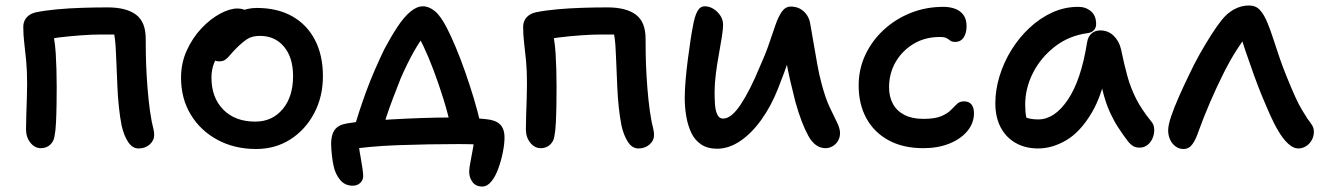

<svg xmlns="http://www.w3.org/2000/svg" viewBox="-20 -532 4830 701"><path d="M486 10Q463 10 447.5 -14Q432 -38 424 -74Q418 -104 414 -142Q410 -180 408.5 -219Q407 -258 405.5 -291.5Q404 -325 403 -346Q402 -372 399.5 -390.5Q397 -409 394 -426L418 -406H348Q317 -406 275.5 -403Q234 -400 193.5 -395Q153 -390 127 -383L165 -450Q180 -394 183.5 -337Q187 -280 187 -215Q187 -186 186.5 -151.5Q186 -117 184.5 -85.5Q183 -54 179 -34Q176 -15 162.5 -3Q149 9 129 9Q107 9 91 -11Q75 -31 75 -60Q75 -82 76 -111.5Q77 -141 78 -171.5Q79 -202 79 -227Q79 -275 75.5 -311Q72 -347 68.5 -376Q65 -405 65 -434Q65 -454 77 -468Q89 -482 111 -487Q145 -494 189 -498Q233 -502 281 -503.5Q329 -505 373 -505Q441 -505 476.5 -478.5Q512 -452 512 -391Q512 -372 512.5 -336Q513 -300 515.5 -256Q518 -212 522.5 -168.5Q527 -125 534 -88Q537 -75 540 -62Q543 -49 543 -40Q543 -19 526.5 -4.5Q510 10 486 10Z M915 12Q836 12 774 -21.5Q712 -55 676.5 -113.5Q641 -172 641 -248Q641 -302 662 -348Q683 -394 715.5 -428.5Q748 -463 783.5 -482Q819 -501 847 -501Q860 -501 870.5 -497Q881 -493 887 -485Q893 -477 893 -463Q893 -437 882.5 -417.5Q872 -398 840 -384Q811 -368 791.5 -347.5Q772 -327 762 -302.5Q752 -278 752 -249Q752 -176 795 -132Q838 -88 912 -88Q974 -88 1012 -133.5Q1050 -179 1050 -254Q1050 -322 1017 -361.5Q984 -401 929 -401Q900 -401 882 -389Q864 -377 844 -357Q829 -342 820 -331Q811 -320 802.5 -314Q794 -308 780 -308Q764 -308 754 -318.5Q744 -329 744 -356Q744 -380 759 -406Q774 -432 798.5 -454Q823 -476 854 -489.5Q885 -503 917 -503Q993 -503 1047 -472.5Q1101 -442 1130 -386Q1159 -330 1159 -254Q1159 -179 1127 -118.5Q1095 -58 1040 -23Q985 12 915 12Z M1272 -62Q1279 -86 1290.5 -121.5Q1302 -157 1317 -198Q1332 -239 1349.5 -279Q1367 -319 1383 -352Q1408 -399 1431.5 -434.5Q1455 -470 1478.5 -489.5Q1502 -509 1524 -509Q1546 -509 1567.5 -491.5Q1589 -474 1612 -429Q1626 -402 1643.5 -360.5Q1661 -319 1678 -270.5Q1695 -222 1710 -172.5Q1725 -123 1734 -80L1626 -68Q1616 -116 1599 -170.5Q1582 -225 1563 -275.5Q1544 -326 1526 -363.5Q1508 -401 1496 -415L1542 -418Q1516 -388 1491.5 -344.5Q1467 -301 1443 -246Q1428 -208 1414.5 -172.5Q1401 -137 1390.5 -105Q1380 -73 1373 -45ZM1741 149Q1717 149 1705 132.5Q1693 116 1693 95Q1693 82 1698 57.5Q1703 33 1708 3Q1713 -27 1713 -55L1775 -1Q1761 -2 1731.5 -4Q1702 -6 1655 -6Q1602 -6 1545.5 -5Q1489 -4 1433.5 -2Q1378 0 1330 4.5Q1282 9 1246 15L1288 -30Q1288 -17 1290.5 3Q1293 23 1297 44Q1301 65 1303.5 83.5Q1306 102 1306 111Q1306 126 1295 136Q1284 146 1268 146Q1239 146 1221.5 124.5Q1204 103 1198 74Q1194 56 1191.5 32.5Q1189 9 1189 -7Q1189 -25 1193.5 -40.5Q1198 -56 1210 -66.5Q1222 -77 1245 -81Q1271 -86 1313.5 -89.5Q1356 -93 1408.5 -96Q1461 -99 1517 -101Q1573 -103 1625 -103Q1651 -103 1685 -102Q1719 -101 1754 -97Q1789 -94 1805.5 -78Q1822 -62 1822 -30Q1822 -7 1816 23.5Q1810 54 1799.5 83Q1789 112 1774 130.5Q1759 149 1741 149Z M2311 10Q2288 10 2272.5 -14Q2257 -38 2249 -74Q2243 -104 2239 -142Q2235 -180 2233.5 -219Q2232 -258 2230.5 -291.5Q2229 -325 2228 -346Q2227 -372 2224.5 -390.5Q2222 -409 2219 -426L2243 -406H2173Q2142 -406 2100.5 -403Q2059 -400 2018.5 -395Q1978 -390 1952 -383L1990 -450Q2005 -394 2008.5 -337Q2012 -280 2012 -215Q2012 -186 2011.5 -151.5Q2011 -117 2009.5 -85.5Q2008 -54 2004 -34Q2001 -15 1987.5 -3Q1974 9 1954 9Q1932 9 1916 -11Q1900 -31 1900 -60Q1900 -82 1901 -111.5Q1902 -141 1903 -171.5Q1904 -202 1904 -227Q1904 -275 1900.5 -311Q1897 -347 1893.5 -376Q1890 -405 1890 -434Q1890 -454 1902 -468Q1914 -482 1936 -487Q1970 -494 2014 -498Q2058 -502 2106 -503.5Q2154 -505 2198 -505Q2266 -505 2301.5 -478.5Q2337 -452 2337 -391Q2337 -372 2337.5 -336Q2338 -300 2340.5 -256Q2343 -212 2347.5 -168.5Q2352 -125 2359 -88Q2362 -75 2365 -62Q2368 -49 2368 -40Q2368 -19 2351.5 -4.5Q2335 10 2311 10Z M2598 11Q2563 11 2539.5 -5Q2516 -21 2503.5 -48Q2491 -75 2485.5 -108Q2480 -141 2480 -174Q2480 -201 2483 -237.5Q2486 -274 2491 -312.5Q2496 -351 2501 -384.5Q2506 -418 2510 -437Q2516 -472 2526 -490.5Q2536 -509 2553 -509Q2570 -509 2585 -499.5Q2600 -490 2610 -475Q2620 -460 2620 -441Q2620 -426 2615.5 -397Q2611 -368 2604.5 -333Q2598 -298 2593.5 -262Q2589 -226 2589 -196Q2589 -173 2590.5 -150.5Q2592 -128 2599 -113.5Q2606 -99 2620 -99Q2650 -99 2684 -150Q2718 -201 2754 -288Q2774 -332 2787.5 -371.5Q2801 -411 2811.5 -441.5Q2822 -472 2835 -490Q2848 -508 2867 -508Q2896 -508 2915.5 -489.5Q2935 -471 2939 -441Q2944 -413 2950.5 -374.5Q2957 -336 2964 -297Q2971 -258 2979 -229Q2993 -175 3009 -141Q3025 -107 3036 -85Q3047 -63 3047 -46Q3047 -31 3040 -18.5Q3033 -6 3020.5 1.5Q3008 9 2994 9Q2956 9 2931 -36.5Q2906 -82 2884 -160Q2875 -196 2865.5 -236Q2856 -276 2849.5 -316Q2843 -356 2838 -390L2885 -393Q2876 -362 2860.5 -316Q2845 -270 2820 -207Q2795 -144 2759.5 -94.5Q2724 -45 2682.5 -17Q2641 11 2598 11Z M3351 9Q3277 9 3224 -20Q3171 -49 3143 -100.5Q3115 -152 3115 -220Q3115 -280 3139.5 -332Q3164 -384 3207 -423.5Q3250 -463 3305.5 -485Q3361 -507 3424 -507Q3448 -507 3467 -500Q3486 -493 3497.5 -477.5Q3509 -462 3509 -436Q3509 -412 3498.5 -395.5Q3488 -379 3467 -379Q3455 -379 3449 -384Q3443 -389 3435.5 -393Q3428 -397 3411 -397Q3358 -397 3316.5 -372.5Q3275 -348 3250.5 -306.5Q3226 -265 3226 -213Q3226 -179 3240 -153Q3254 -127 3282 -112.5Q3310 -98 3351 -98Q3394 -98 3417 -108Q3440 -118 3452 -130.5Q3464 -143 3474 -152.5Q3484 -162 3500 -162Q3517 -162 3526.5 -151Q3536 -140 3536 -119Q3536 -82 3511.5 -53Q3487 -24 3445.5 -7.5Q3404 9 3351 9Z M3770 10Q3723 10 3687.5 -10.5Q3652 -31 3633 -68Q3614 -105 3614 -155Q3614 -204 3629.5 -254.5Q3645 -305 3673 -350Q3701 -395 3739 -430.5Q3777 -466 3822 -486.5Q3867 -507 3917 -507Q3944 -507 3963 -491Q3982 -475 3982 -444Q3982 -431 3974 -422Q3966 -413 3951 -411Q3883 -402 3831.5 -362Q3780 -322 3751.5 -266Q3723 -210 3723 -149Q3723 -124 3727 -103.5Q3731 -83 3745 -51L3688 -131Q3711 -109 3727.5 -102.5Q3744 -96 3771 -96Q3830 -96 3878.5 -167.5Q3927 -239 3949 -377Q3952 -398 3965 -409.5Q3978 -421 3997 -421Q4026 -421 4046 -401.5Q4066 -382 4073 -352Q4084 -298 4096 -254.5Q4108 -211 4128 -171.5Q4148 -132 4183 -89Q4193 -78 4194 -61.5Q4195 -45 4189 -29.5Q4183 -14 4170.5 -3.5Q4158 7 4141 7Q4126 7 4116.5 1Q4107 -5 4099 -15Q4079 -41 4062 -67.5Q4045 -94 4030.5 -126.5Q4016 -159 4005.5 -202.5Q3995 -246 3988 -305L4027 -307Q4007 -189 3965.5 -119.5Q3924 -50 3873 -20Q3822 10 3770 10Z M4301 12Q4285 12 4272 2.5Q4259 -7 4252 -22.5Q4245 -38 4245 -56Q4245 -75 4256 -107.5Q4267 -140 4284.5 -179.5Q4302 -219 4321 -258Q4339 -297 4360.5 -335Q4382 -373 4402.5 -405Q4423 -437 4439 -457Q4460 -484 4486 -498Q4512 -512 4540 -512Q4565 -512 4580 -495.5Q4595 -479 4607 -450Q4618 -424 4629 -389.5Q4640 -355 4652.5 -319Q4665 -283 4679 -249Q4696 -207 4709 -178.5Q4722 -150 4733.5 -131Q4745 -112 4754 -98Q4765 -84 4771 -74Q4777 -64 4777 -51Q4777 -34 4769 -20Q4761 -6 4748 2Q4735 10 4720 10Q4702 10 4683.5 -7Q4665 -24 4648 -52.5Q4631 -81 4616 -115Q4606 -137 4590 -175.5Q4574 -214 4558 -258.5Q4542 -303 4528 -344Q4514 -385 4507 -412L4541 -414Q4521 -390 4496 -351Q4471 -312 4446 -262Q4421 -212 4397.5 -157.5Q4374 -103 4355 -50Q4346 -23 4333.5 -5.5Q4321 12 4301 12Z"/></svg>

Font: Shantell Sans Medium
Style: Regular
Weight: 500
Designer: Stephen Nixon, Anya Danilova, Shantell Martin
Foundry: Arrow Type
Version: Version 1.011;[c5ecc13dd]